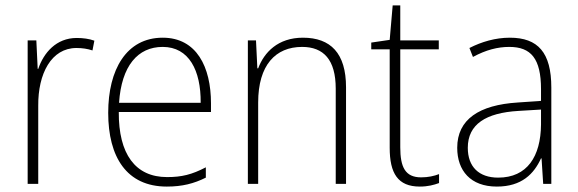

<svg xmlns="http://www.w3.org/2000/svg" viewBox="-20 -678 2130 708"><path d="M263 -538C187 -538 141 -483 121 -424H119L114 -529H82V0H121V-288C120 -406 169 -501 262 -501C284 -501 303 -498 321 -492L328 -528C309 -535 286 -538 263 -538Z M580 -539C446 -539 379 -421 379 -262C379 -99 447 10 595 10C652 10 695 -1 739 -23V-61C687 -34 650 -25 596 -25C479 -25 417 -110 418 -265H758V-297C758 -431 705 -539 580 -539ZM580 -505C677 -505 721 -418 720 -299H419C428 -435 488 -505 580 -505Z M1097 -539C1005 -539 954 -485 932 -426H929L924 -529H894V0H932V-300C932 -438 996 -505 1094 -505C1173 -505 1218 -458 1218 -351V0H1256V-356C1256 -482 1199 -539 1097 -539Z M1533 -24C1474 -24 1456 -62 1456 -135V-496H1598V-529H1456V-658H1428L1417 -531L1349 -521V-496H1417V-133C1417 -39 1447 10 1528 10C1558 10 1580 4 1599 -3V-36C1581 -29 1559 -24 1533 -24Z M1860 -539C1807 -539 1756 -524 1711 -501L1724 -468C1772 -494 1815 -505 1858 -505C1938 -505 1975 -462 1975 -349V-306L1889 -300C1747 -291 1666 -238 1666 -133C1666 -49 1715 10 1812 10C1904 10 1949 -37 1975 -94H1977L1983 0H2013V-355C2013 -484 1964 -539 1860 -539ZM1892 -269 1975 -274V-219C1974 -101 1924 -23 1817 -23C1746 -23 1705 -63 1705 -133C1705 -220 1772 -262 1892 -269Z"/></svg>

Font: Noto Sans Thai Looped SemiCondensed ExtraLight
Style: Regular
Weight: 200
Width: 4
Designer: Sasikarn Vongin, Ben Mitchell
Foundry: The Fontpad Ltd
Version: Version 1.001